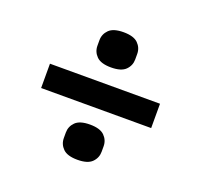

<svg xmlns="http://www.w3.org/2000/svg" viewBox="-100 -687 800 764"><g transform="rotate(20 300.0 -305.0)"><path d="M67 -254V-357H533V-254ZM300 -35Q257 -35 238.5 -53.5Q220 -72 220 -98V-121Q220 -147 238.5 -165.5Q257 -184 300 -184Q343 -184 361.5 -165.5Q380 -147 380 -121V-98Q380 -72 361.5 -53.5Q343 -35 300 -35ZM300 -426Q257 -426 238.5 -444.5Q220 -463 220 -489V-512Q220 -538 238.5 -556.5Q257 -575 300 -575Q343 -575 361.5 -556.5Q380 -538 380 -512V-489Q380 -463 361.5 -444.5Q343 -426 300 -426Z"/></g></svg>

Font: IBM Plex Sans Thai SemiBold
Style: Regular
Weight: 600
Designer: Mike Abbink, Paul van der Laan, Pieter van Rosmalen, Ben Mitchell, Mark Frömberg
Foundry: Bold Monday
Version: Version 1.1